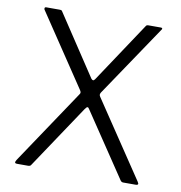

<svg xmlns="http://www.w3.org/2000/svg" viewBox="-82 -818 842 895"><g transform="rotate(10 338.5 -371.0)"><path d="M625 -17Q632 -7 629.5 -3.5Q627 0 620 0H560Q552 0 547 -7L345 -308Q340 -317 335.5 -317Q331 -317 323 -305L124 -7Q122 -3 118 -1.5Q114 0 110 0H57Q50 0 48 -3.5Q46 -7 52 -17L287 -368Q292 -374 291.5 -379Q291 -384 286 -391L59 -730Q57 -733 58 -737.5Q59 -742 64 -742H128Q135 -742 137.5 -740.5Q140 -739 142 -735L330 -451Q335 -445 339 -445Q343 -445 348 -452L536 -735Q538 -739 541 -740.5Q544 -742 549 -742H608Q614 -742 614.5 -738.5Q615 -735 612 -732L385 -395Q382 -390 381.5 -385.5Q381 -381 385 -375L625 -17Z"/></g></svg>

Font: Libre Franklin Thin Light
Style: Regular
Weight: 300
Version: Version 3.000